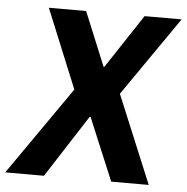

<svg xmlns="http://www.w3.org/2000/svg" viewBox="-80 -735 765 785"><g transform="rotate(5 302.0 -343.0)"><path d="M-30 0 222 -362 89 -686H242L333 -465H336L482 -686H634L409 -361L559 0H405L298 -256H294L129 0Z"/></g></svg>

Font: Chivo Mono SemiBold
Style: Italic
Weight: 600
Italic angle: -8.05°
Monospace: yes
Version: Version 1.008